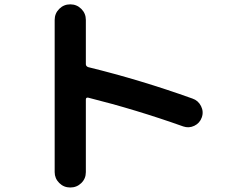

<svg xmlns="http://www.w3.org/2000/svg" viewBox="-20 -793 1040 866"><path d="M226.6 -16.6V-703.1Q226.6 -732.4 247.1 -752.9Q267.6 -773.4 296.9 -773.4Q326.2 -773.4 346.7 -752.9Q367.2 -732.4 367.2 -703.1V-503.9Q367.2 -494.1 377.9 -490.2Q613.3 -432.6 847.7 -348.6Q874 -339.8 886.7 -314.5Q899.4 -289.1 890.1 -263.2Q880.9 -237.3 856.4 -225.6Q832 -213.9 806.6 -222.7Q592.8 -298.8 377.9 -352.5Q367.2 -354.5 367.2 -343.8V-16.6Q367.2 12.7 346.7 32.7Q326.2 52.7 296.9 52.7Q267.6 52.7 247.1 32.2Q226.6 11.7 226.6 -16.6Z"/></svg>

Font: Rounded-X Mgen+ 1m bold
Style: Bold
Weight: 700
Designer: [Source Han Sans]
Ryoko NISHIZUKA  (kana & ideographs); Paul D. Hunt (Latin, Greek & Cyrillic); Wenlong ZHANG  (bopomofo
Version: Version 1.059.20150602